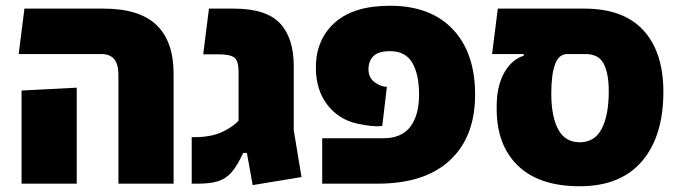

<svg xmlns="http://www.w3.org/2000/svg" viewBox="-20 -639 2360 668"><path d="M392 0V-379Q392 -415 377.5 -433Q363 -451 331 -451H45L65 -609H340Q465 -609 524.5 -552Q584 -495 584 -382V0ZM55 0V-324L247 -334V0Z M859 5 839 -107H826Q806 -63 786 -40Q766 -17 738.5 -8.5Q711 0 669 0H647V-162H669Q722 -164 757.5 -182Q793 -200 810 -219V-390Q810 -427 795.5 -438.5Q781 -450 740 -450H687L707 -609H793Q906 -609 954 -558Q1002 -507 1002 -409V-186L1029 -23Z M1101 0V-158H1314Q1377 -158 1407.5 -198Q1438 -238 1438 -310Q1438 -380 1414.5 -420.5Q1391 -461 1337 -461Q1297 -461 1279.5 -444Q1262 -427 1262 -398Q1262 -364 1291 -348Q1308 -337 1326 -337L1310 -201Q1282 -196 1222 -209Q1157 -224 1118 -275.5Q1079 -327 1079 -404Q1079 -501 1144.5 -560Q1210 -619 1337 -619Q1478 -619 1555.5 -537Q1633 -455 1633 -310Q1633 -163 1545.5 -81.5Q1458 0 1294 0Z M1997 9Q1856 9 1782 -62.5Q1708 -134 1708 -260V-268Q1708 -339 1734 -385.5Q1760 -432 1802 -445V-451H1692L1712 -609H2013Q2150 -609 2219 -533Q2288 -457 2288 -320Q2288 -165 2213.5 -78Q2139 9 1997 9ZM1898 -314Q1898 -234 1922 -189Q1946 -144 1997 -144Q2049 -144 2073.5 -191Q2098 -238 2098 -322Q2098 -383 2080.5 -417Q2063 -451 2017 -451H1954Q1924 -451 1911 -415Q1898 -379 1898 -314Z"/></svg>

Font: Noto Sans Hebrew SemiCondensed Black
Style: Regular
Weight: 900
Width: 4
Designer: Ben Nathan
Foundry: Google LLC
Version: Version 3.001; ttfautohint (v1.8.4.7-5d5b)